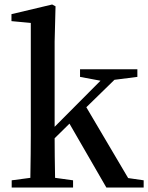

<svg xmlns="http://www.w3.org/2000/svg" viewBox="-20 -834 660 854"><path d="M619 -32V0H453L289 -284L223 -219Q223 -151 225 -43L305 -32V0H32V-32L115 -43Q117 -161 117 -232V-732L31 -740V-771L212 -814L227 -806L223 -649V-270L427 -475L336 -492V-526H591V-492L489 -479L364 -357L550 -42Z"/></svg>

Font: `n[OS CN SemiBold
Style: <[WOS[P|ûg*[NI>           
Weight: 600
Designer: Ryoko NISHIZUKA ¬âXZm¬º[P (kana & ideographs); Frank Grie√ühammer (Latin, Greek & Cyrillic); Wenlong ZHANG _ e¬á¬ü¬ô (b
Foundry: Adobe Systems Incorporated
Version: Version 1.00 April 7, 2017, initial release